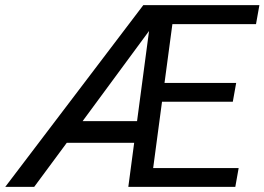

<svg xmlns="http://www.w3.org/2000/svg" viewBox="-81 -731 1034 751"><path d="M839.4 0H420.9L443.8 -172.4H180.2L52.7 0H-60.5L479.5 -710.9H933.6L920.4 -636.7H593.3L562.5 -406.7H842.8L829.6 -333H552.7L518.1 -73.7H852.5ZM242.2 -257.3H455.1L502 -609.9Z"/></svg>

Font: TypoPRO Roboto
Style: Italic
Weight: 400
Italic angle: -12°
Designer: Google
Version: Version 2.136; 2016